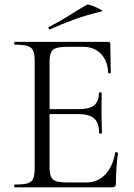

<svg xmlns="http://www.w3.org/2000/svg" viewBox="-20 -805 577 825"><path d="M462 0H43Q41 0 41 -6Q41 -12 43 -12Q80 -12 98 -17Q116 -22 122.5 -37Q129 -52 129 -81V-544Q129 -573 122.5 -587.5Q116 -602 98 -607.5Q80 -613 43 -613Q41 -613 41 -619Q41 -625 43 -625H445Q454 -625 454 -616L456 -493Q456 -490 450.5 -489.5Q445 -489 445 -492Q442 -546 412.5 -575Q383 -604 336 -604H275Q241 -604 223.5 -599Q206 -594 199.5 -580Q193 -566 193 -539V-85Q193 -59 199.5 -45Q206 -31 222.5 -26Q239 -21 272 -21H352Q400 -21 432.5 -55.5Q465 -90 475 -149Q475 -152 481 -151Q487 -150 487 -147Q483 -121 480.5 -84Q478 -47 478 -15Q478 0 462 0ZM406 -233Q406 -277 384.5 -296Q363 -315 313 -315H163V-336H316Q364 -336 384.5 -352.5Q405 -369 405 -406Q405 -408 411 -408Q417 -408 417 -406Q417 -376 416.5 -359.5Q416 -343 416 -325Q416 -302 417 -280Q418 -258 418 -233Q418 -231 412 -231Q406 -231 406 -233ZM195 -679Q191 -677 189 -682.5Q187 -688 190 -689Q237 -713 275.5 -737.5Q314 -762 352 -784Q356 -787 368.5 -783Q381 -779 394.5 -773Q408 -767 415.5 -762Q423 -757 417 -756Q350 -740 298 -721Q246 -702 195 -679Z"/></svg>

Font: Cormorant Garamond Light
Style: Regular
Weight: 400
Version: Version 4.001